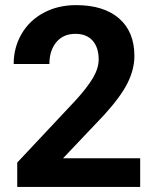

<svg xmlns="http://www.w3.org/2000/svg" viewBox="-20 -741 614 761"><path d="M535.6 0H48.3V-96.7L278.3 -341.8Q325.7 -393.6 348.4 -432.1Q371.1 -470.7 371.1 -505.4Q371.1 -552.7 347.2 -579.8Q323.2 -606.9 278.8 -606.9Q231 -606.9 203.4 -574Q175.8 -541 175.8 -487.3H34.2Q34.2 -552.2 65.2 -606Q96.2 -659.7 152.8 -690.2Q209.5 -720.7 281.2 -720.7Q391.1 -720.7 451.9 -668Q512.7 -615.2 512.7 -519Q512.7 -466.3 485.4 -411.6Q458 -356.9 391.6 -284.2L230 -113.8H535.6Z"/></svg>

Font: Robotiche
Style: Bold
Weight: 700
Designer: Google
Version: Version 2.001150; 2014